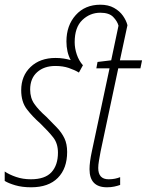

<svg xmlns="http://www.w3.org/2000/svg" viewBox="-27 -785 623 815"><path d="M105 10Q67 10 38 1.5Q9 -7 -7 -17V-57Q12 -44 41 -34Q70 -24 104 -24Q164 -24 191.5 -54Q219 -84 219 -137Q219 -176 199 -201.5Q179 -227 144 -261Q110 -291 86.5 -322Q63 -353 63 -402Q63 -463 103 -501Q143 -539 209 -539Q227 -539 243 -536.5Q259 -534 273 -530Q255 -564 255 -609Q255 -677 294.5 -721Q334 -765 399 -765Q433 -765 457 -751.5Q481 -738 495 -718Q509 -698 514 -678L482 -529H576L569 -495H475L400 -142Q396 -120 393 -102.5Q390 -85 390 -72Q390 -24 434 -24Q449 -24 461 -26.5Q473 -29 483 -33V0Q472 4 458 7Q444 10 427 10Q353 10 353 -67Q353 -97 363 -143L438 -495H382L387 -522L445 -529L476 -676Q471 -695 453.5 -713Q436 -731 399 -731Q355 -731 322.5 -700Q290 -669 290 -606Q290 -580 299 -553.5Q308 -527 325 -508L308 -477Q290 -488 265 -496.5Q240 -505 208 -505Q160 -505 130.5 -478.5Q101 -452 101 -405Q101 -369 119 -343.5Q137 -318 170 -289Q195 -264 215 -243Q235 -222 246.5 -198Q258 -174 258 -140Q258 -70 218.5 -30Q179 10 105 10Z"/></svg>

Font: Noto Sans Condensed ExtraLight
Style: Italic
Weight: 200
Width: 3
Italic angle: -12°
Designer: Monotype Design Team
Foundry: Monotype Imaging Inc.
Version: Version 2.013; ttfautohint (v1.8.4.7-5d5b)